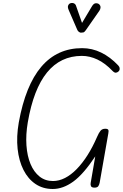

<svg xmlns="http://www.w3.org/2000/svg" viewBox="-20 -1249 817 1278"><path d="M331 9Q266 9 216.5 -24.2Q167 -57.5 136.5 -117.5Q106 -177.5 97.2 -258.2Q88.5 -339 105 -434Q194.5 -928.5 526.5 -928.5Q593 -928.5 653.2 -899.2Q713.5 -870 766.5 -814Q775.5 -805 776.5 -793.8Q777.5 -782.5 770 -774.5Q762 -766.5 752 -765.2Q742 -764 730 -776Q680 -828.5 628.5 -852.8Q577 -877 525 -877Q241 -877 165 -435Q151 -352.5 156 -281.5Q161 -210.5 183.2 -157.2Q205.5 -104 243.2 -74Q281 -44 332.5 -44Q373 -44 413 -64.5Q453 -85 490.8 -123.8Q528.5 -162.5 562.8 -216.5Q597 -270.5 626 -337.5Q638 -365.5 649.2 -378.8Q660.5 -392 680 -392Q696.5 -392 700.5 -385.2Q704.5 -378.5 701 -361L643.5 -33.5Q641.5 -21.5 634.8 -10.5Q628 0.5 606.5 0Q589.5 -1 585.5 -10.2Q581.5 -19.5 583.5 -31L614 -208Q535.5 -89.5 467.5 -40.2Q399.5 9 331 9ZM518 -1031.5Q513.5 -1031.5 506.2 -1036.2Q499 -1041 495 -1049L438 -1180.5Q428.5 -1201 433.8 -1212.8Q439 -1224.5 449 -1227.5Q462.5 -1231.5 473 -1226.2Q483.5 -1221 487 -1208L526 -1096.5L592 -1207Q603.5 -1226.5 617.2 -1227.2Q631 -1228 639.5 -1221Q649.5 -1211.5 649.2 -1200Q649 -1188.5 641.5 -1177.5L550.5 -1047Q542 -1034.5 533.8 -1033Q525.5 -1031.5 518 -1031.5Z"/></svg>

Font: Edu AU VIC WA NT Pre
Style: Regular
Weight: 400
Designer: Tina and Corey Anderson, Eben Sorkin, Mirko Velimirovic
Foundry: Google for Education
Version: Version 1.001